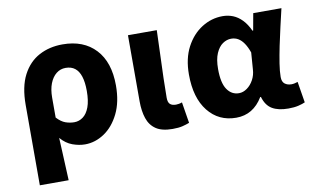

<svg xmlns="http://www.w3.org/2000/svg" viewBox="-72 -653 1606 975"><g transform="rotate(-10 731.5 -165.5)"><path d="M60.7 176.7V-237.2Q60.7 -331.5 91.9 -391.3Q123.1 -451 176.7 -479.6Q230.2 -508.1 297.9 -508.1Q406.2 -508.1 467.8 -442Q529.4 -376 529.4 -255.9Q529.4 -170.8 499.8 -110.8Q470.1 -50.8 423.1 -19.4Q376 12 323.6 12Q292.6 12 259.1 -0.1Q225.7 -12.3 199.1 -43.3Q200.9 -5.2 202.7 31.6Q204.4 68.4 206 104.3Q207.7 140.2 209.3 176.7ZM289.3 -108.3Q313.7 -108.3 334.2 -123.4Q354.7 -138.4 366.8 -170.7Q378.8 -202.9 378.8 -254.2Q378.8 -298.8 369.3 -328.4Q359.8 -358 340.8 -372.9Q321.8 -387.8 292.6 -387.8Q265.4 -387.8 244.4 -371Q223.4 -354.2 211.4 -323.5Q199.5 -292.8 199.5 -250.6V-148.1Q222 -123.8 244.4 -116Q266.8 -108.3 289.3 -108.3Z M775 12Q720.1 12 689.6 -8.6Q659 -29.2 646.4 -66.9Q633.7 -104.7 633.7 -155.2V-496.1H782.3Q780.7 -438.1 778.1 -373.4Q775.6 -308.7 773.8 -249.7Q772.1 -190.7 772.1 -149.2Q772.1 -125.5 782.6 -116Q793 -106.6 813.3 -106.6Q819.5 -106.6 828.3 -108.1Q837.2 -109.6 844.6 -112.6L862.1 -4.2Q846.1 2.1 826.3 7Q806.6 12 775 12Z M1103.3 12Q1012.9 12 958.4 -56.6Q903.9 -125.1 903.9 -245.6Q903.9 -328.1 934.9 -386.7Q966 -445.3 1016 -476.7Q1065.9 -508.1 1123.4 -508.1Q1151.3 -508.1 1176.4 -498.2Q1201.5 -488.2 1222.8 -466.3Q1244.2 -444.4 1260.3 -409.2H1264L1279.7 -496.1H1425.1Q1415.1 -453.2 1403.9 -405Q1392.6 -356.8 1382.9 -309.3Q1373.2 -261.9 1366.8 -221.2Q1360.5 -180.5 1360.5 -152.4Q1360.5 -127.6 1374.2 -117.1Q1387.9 -106.6 1408.5 -106.6Q1415.9 -106.6 1424.1 -108.3Q1432.4 -110 1441 -113L1458.7 -4.6Q1445.2 1.7 1423.4 6.9Q1401.7 12 1371.9 12Q1320.2 12 1288.8 -6.6Q1257.3 -25.2 1244.2 -70.3H1240.6Q1191.1 12 1103.3 12ZM1138.3 -108.3Q1160.1 -108.3 1180.1 -122.7Q1200.2 -137 1213.5 -161.4Q1226.9 -185.8 1228.4 -215.2L1234.8 -301.3Q1224.6 -330.4 1211.4 -349.8Q1198.3 -369.1 1182.2 -378.5Q1166.2 -387.8 1146.1 -387.8Q1123.4 -387.8 1102.4 -373.4Q1081.5 -359 1068 -328Q1054.5 -296.9 1054.5 -247.2Q1054.5 -175.5 1077.5 -141.9Q1100.4 -108.3 1138.3 -108.3Z"/></g></svg>

Font: Source Sans Variable
Style: Regular
Weight: 200
Designer: Paul D. Hunt
Foundry: Adobe Systems Incorporated
Version: Version 3.006;hotconv 1.0.111;makeotfexe 2.5.65597